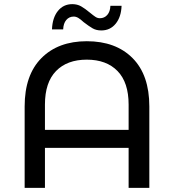

<svg xmlns="http://www.w3.org/2000/svg" viewBox="-20 -907 840 927"><path d="M701 -393V0H601V-193H197V0H99V-393Q99 -545 180 -626.5Q261 -708 399 -708Q539 -708 620 -626.5Q701 -545 701 -393ZM601 -280V-402Q601 -509 547.5 -564Q494 -619 399 -619Q304 -619 250.5 -564Q197 -509 197 -402V-280ZM384 -800Q369 -814 358 -820.5Q347 -827 336 -827Q314 -827 300 -810.5Q286 -794 285 -765H231Q233 -821 259.5 -854Q286 -887 329 -887Q353 -887 371.5 -876.5Q390 -866 414 -846Q431 -832 441 -825.5Q451 -819 462 -819Q484 -819 498 -835Q512 -851 513 -879H567Q565 -825 538.5 -792.5Q512 -760 469 -760Q445 -760 427.5 -770Q410 -780 384 -800Z"/></svg>

Font: Montserrat Alternates Medium
Style: Regular
Weight: 500
Designer: Julieta Ulanovsky
Foundry: Julieta Ulanovsky
Version: Version 7.200